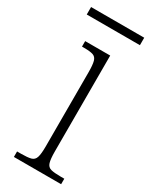

<svg xmlns="http://www.w3.org/2000/svg" viewBox="-185 -711 607 757"><g transform="rotate(30 118.5 -332.0)"><path d="M23 0V-25H42Q71 -25 86 -29Q101 -33 106 -49Q111 -65 111 -98V-436Q111 -470 106.5 -486Q102 -502 88.5 -506.5Q75 -511 48 -511H38V-536H152V-99Q152 -65 157 -49Q162 -33 177 -29Q192 -25 222 -25H238V0ZM-9 -630V-664H233V-630Z"/></g></svg>

Font: Noto Serif Tamil Condensed ExtraLight
Style: Regular
Weight: 200
Width: 3
Designer: Indian Type Foundry, Tom Grace, and the Monotype Design Team
Foundry: Monotype Imaging Inc.
Version: Version 2.004; ttfautohint (v1.8.4.7-5d5b)